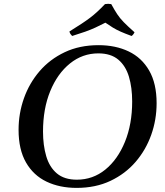

<svg xmlns="http://www.w3.org/2000/svg" viewBox="-20 -946 842 982"><path d="M484 -715Q571 -715 638 -683Q705 -651 743 -585Q781 -519 781 -418Q781 -334 753.5 -256.5Q726 -179 673.5 -118Q621 -57 545 -21Q469 15 372 15Q285 15 218 -17Q151 -49 113 -115Q75 -181 75 -282Q75 -366 102.5 -443.5Q130 -521 182.5 -582Q235 -643 311 -679Q387 -715 484 -715ZM373 -27Q455 -27 518.5 -78.5Q582 -130 619 -220.5Q656 -311 656 -427Q656 -498 639.5 -553.5Q623 -609 585 -641Q547 -673 483 -673Q402 -673 338 -621.5Q274 -570 237 -480Q200 -390 200 -273Q200 -203 216.5 -147Q233 -91 271 -59Q309 -27 373 -27ZM349 -762Q344 -767 340.5 -772Q337 -777 335 -785Q372 -808 397 -824.5Q422 -841 440.5 -855Q459 -869 477 -885.5Q495 -902 517 -925Q533 -928 549 -925Q566 -894 579.5 -873.5Q593 -853 613 -832.5Q633 -812 668 -781Q662 -768 653 -762Q620 -774 597.5 -784Q575 -794 557 -805Q539 -816 519 -830Q492 -816 468 -805Q444 -794 416 -784Q388 -774 349 -762Z"/></svg>

Font: Poltawski Nowy
Style: Italic
Weight: 400
Italic angle: -12°
Designer: Adam Pótawski, Mateusz Machalski, Borys Kosmynka, Ania Wieluska
Foundry: Capitalics.wtf
Version: Version 1.001;gftools[0.9.25]